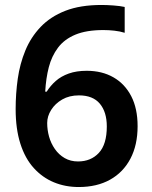

<svg xmlns="http://www.w3.org/2000/svg" viewBox="-20 -743 612 773"><path d="M43 -304Q43 -366 51.5 -426Q60 -486 82 -539.5Q104 -593 143.5 -634.5Q183 -676 243 -699.5Q303 -723 389 -723Q410 -723 437 -721Q464 -719 482 -715V-611Q463 -617 440.5 -619.5Q418 -622 396 -622Q328 -622 283.5 -603.5Q239 -585 213.5 -551Q188 -517 176.5 -472.5Q165 -428 162 -374H168Q183 -398 204.5 -417Q226 -436 257 -447Q288 -458 329 -458Q391 -458 437 -431.5Q483 -405 508.5 -355.5Q534 -306 534 -235Q534 -159 505 -104Q476 -49 423 -19.5Q370 10 297 10Q243 10 197 -9Q151 -28 116 -66.5Q81 -105 62 -164.5Q43 -224 43 -304ZM294 -93Q346 -93 378 -127.5Q410 -162 410 -234Q410 -292 382 -325.5Q354 -359 298 -359Q259 -359 230.5 -342.5Q202 -326 186 -300.5Q170 -275 170 -248Q170 -220 177.5 -193Q185 -166 201 -143Q217 -120 240.5 -106.5Q264 -93 294 -93Z"/></svg>

Font: Noto Sans Armenian SemiBold
Style: Regular
Weight: 600
Designer: Monotype Design Team
Foundry: Monotype Imaging Inc.
Version: Version 2.007